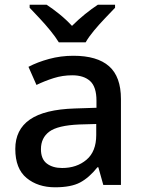

<svg xmlns="http://www.w3.org/2000/svg" viewBox="-20 -786 614 816"><path d="M292 -549Q393 -549 443.5 -504.5Q494 -460 494 -365V0H419L398 -75H394Q359 -31 320.5 -10.5Q282 10 214 10Q141 10 93 -29.5Q45 -69 45 -153Q45 -235 107 -278Q169 -321 298 -325L390 -328V-358Q390 -417 363 -441.5Q336 -466 287 -466Q246 -466 208 -454Q170 -442 135 -425L101 -502Q139 -522 188.5 -535.5Q238 -549 292 -549ZM317 -257Q225 -253 189.5 -226.5Q154 -200 154 -152Q154 -110 179 -91Q204 -72 244 -72Q306 -72 347.5 -107Q389 -142 389 -212V-259ZM230 -606Q216 -629 194 -656Q172 -683 148 -708.5Q124 -734 106 -753V-766H178Q204 -749 232.5 -726Q261 -703 286 -676Q313 -703 341.5 -726Q370 -749 396 -766H469V-753Q451 -734 426.5 -708.5Q402 -683 379.5 -656Q357 -629 344 -606Z"/></svg>

Font: Noto Sans Ol Chiki Medium
Style: Regular
Weight: 500
Designer: Monotype Design Team, Lewis McGuffie
Foundry: Monotype Imaging Inc.
Version: Version 2.003; ttfautohint (v1.8.4.7-5d5b)